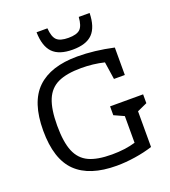

<svg xmlns="http://www.w3.org/2000/svg" viewBox="-163 -1032 1031 1163"><g transform="rotate(-20 353.0 -451.0)"><path d="M208 -914H278Q282 -858 304 -837Q326 -816 379 -816Q432 -816 454 -836.5Q476 -857 480 -914H550Q548 -824 507.5 -782Q467 -740 379 -740Q291 -740 250.5 -782Q210 -824 208 -914ZM686 -340V-283L622 -254V-24Q570 -7 507.5 2.5Q445 12 389 12Q215 12 128.5 -72Q42 -156 42 -340Q42 -523 129.5 -607.5Q217 -692 389 -692Q499 -692 622 -665V-488H552L535 -601Q464 -618 388 -618Q293 -618 237.5 -592Q182 -566 157 -505.5Q132 -445 132 -340Q132 -233 157 -173Q182 -113 236.5 -87.5Q291 -62 385 -62Q470 -62 537 -82V-254L473 -283V-340Z"/></g></svg>

Font: Rhodium Libre
Style: Regular
Weight: 400
Designer: James Puckett
Foundry: Dunwich Type Founders
Version: Version 1.001; ttfautohint (v1.3)